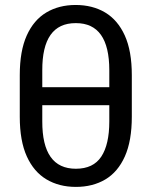

<svg xmlns="http://www.w3.org/2000/svg" viewBox="-20 -741 610 772"><path d="M285 -62.5Q355 -62.5 387.2 -111.2Q419.5 -160 419.5 -253V-318H150V-253Q149.5 -62.5 285 -62.5ZM419.5 -390.5V-458.5Q419.5 -648 285.5 -648H284Q149.5 -648 150 -458.5V-390.5ZM285 10.5Q217.5 10.5 166.8 -19.8Q116 -50 87.8 -112.2Q59.5 -174.5 59.5 -271.5V-439Q59.5 -536 87.5 -598.2Q115.5 -660.5 166.2 -690.8Q217 -721 284 -721Q352 -721 402.8 -690.8Q453.5 -660.5 481.8 -598.2Q510 -536 510 -439V-271.5Q510 -174.5 482 -112Q454 -49.5 403.5 -19.5Q353 10.5 285 10.5Z"/></svg>

Font: Roberto Sans
Style: Regular
Weight: 400
Designer: Google (font) & Cristiano Sobral (main changes)
Version: Version 1.500; ttfautohint (v1.8.4.7-5d5b-dirty)